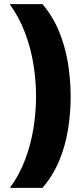

<svg xmlns="http://www.w3.org/2000/svg" viewBox="-20 -754 399 932"><path d="M323 -284Q323 -204 310 -124.5Q297 -45 267 27Q237 99 186 158H28Q73 97 101 23.5Q129 -50 142 -129Q155 -208 155 -285Q155 -364 142 -443.5Q129 -523 100.5 -597.5Q72 -672 27 -734H186Q237 -674 267 -600.5Q297 -527 310 -446.5Q323 -366 323 -284Z"/></svg>

Font: Noto Sans Thai Black
Style: Regular
Weight: 900
Version: Version 2.001